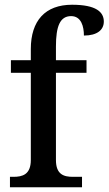

<svg xmlns="http://www.w3.org/2000/svg" viewBox="-20 -790 458 810"><path d="M22 0H326V-44H288C250 -44 216 -53 216 -115V-483H345V-536H216V-594C216 -679 233 -722 280 -722C323 -722 334 -678 334 -640C390 -640 418 -664 418 -699C418 -739 386 -770 284 -770C171 -770 110 -703 110 -583V-536H26V-483H110V-115C110 -53 74 -44 37 -44H22Z"/></svg>

Font: Noto Serif Lao SemiCondensed Medium
Style: Regular
Weight: 500
Width: 4
Designer: Monotype Design Team
Foundry: Monotype Imaging Inc.
Version: Version 2.003